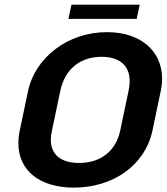

<svg xmlns="http://www.w3.org/2000/svg" viewBox="-20 -808 732 844"><path d="M294.2 -787.5 280.8 -725H580.8L594.2 -787.5ZM426.7 -558.3C503.3 -558.3 550 -521.7 550 -450.8C550 -438.3 548.3 -423.3 545 -408.3L508.3 -233.3C489.2 -145.8 425 -91.7 327.5 -91.7C245.8 -91.7 203.3 -130 203.3 -194.2C203.3 -205.8 205 -219.2 208.3 -233.3L245 -408.3C265.8 -507.5 335.8 -558.3 426.7 -558.3ZM450 -666.7C277.5 -666.7 135 -555 103.3 -408.3L66.7 -233.3C62.5 -214.2 60.8 -195.8 60.8 -178.3C60.8 -58.3 154.2 16.7 305 16.7C477.5 16.7 617.5 -81.7 650 -233.3L686.7 -408.3C690.8 -426.7 692.5 -445 692.5 -462.5C692.5 -581.7 600.8 -666.7 450 -666.7Z"/></svg>

Font: BoonHome
Style: Bold Oblique
Weight: 700
Italic angle: -12°
Designer: Sungsit Sawaiwan
Foundry: Sungsit Sawaiwan
Version: Version 0.2